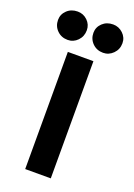

<svg xmlns="http://www.w3.org/2000/svg" viewBox="-160 -736 550 790"><g transform="rotate(20 115.0 -341.5)"><path d="M169 -513V0H57V-513ZM129 -623Q129 -648 147.5 -665.5Q166 -683 194 -683Q219 -683 237.5 -665.5Q256 -648 256 -623Q256 -596 237.5 -577.5Q219 -559 194 -559Q166 -559 147.5 -577.5Q129 -596 129 -623ZM-26 -623Q-26 -648 -7.5 -665.5Q11 -683 39 -683Q64 -683 82 -665.5Q100 -648 100 -623Q100 -596 82 -577.5Q64 -559 39 -559Q11 -559 -7.5 -577.5Q-26 -596 -26 -623Z"/></g></svg>

Font: Lineal Medium
Style: Regular
Weight: 600
Designer: Created by Frank Adebiaye with contributions from Anton Moglia & Ariel Martín Pérez
Created by Frank ADEBIAYE with FontF
Foundry: Velvetyne Type Foundry
Version: Version 2.000